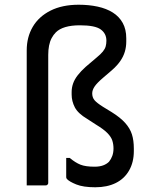

<svg xmlns="http://www.w3.org/2000/svg" viewBox="-20 -784 640 812"><path d="M93 -571Q93 -627 118.5 -670.5Q144 -714 193.5 -739Q243 -764 313 -764Q356 -764 393 -756Q430 -748 457 -731Q484 -714 499 -687Q514 -660 514 -622V-608Q514 -586 508 -565.5Q502 -545 488.5 -525.5Q475 -506 452 -486L417 -456Q390 -433 380 -418Q370 -403 370 -389Q370 -372 379.5 -360.5Q389 -349 416 -332L452 -310Q489 -287 509.5 -264Q530 -241 538 -215.5Q546 -190 546 -156V-145Q546 -98 526 -63Q506 -28 469.5 -10Q433 8 383 8Q332 8 302.5 -4Q273 -16 263 -27Q262 -29 261 -30.5Q260 -32 260 -34Q260 -55 260 -75Q260 -95 260 -116H275Q299 -96 320.5 -87.5Q342 -79 380 -79Q401 -79 416 -84.5Q431 -90 441 -100Q450 -111 455 -125Q460 -139 460 -156Q460 -174 455 -189.5Q450 -205 434.5 -221Q419 -237 386 -257L349 -281Q310 -304 296.5 -330Q283 -356 283 -384V-395Q283 -413 289 -430.5Q295 -448 308.5 -465.5Q322 -483 342 -501L389 -541Q406 -555 415 -566Q424 -577 427 -588Q430 -599 430 -612Q430 -642 406 -659.5Q382 -677 318 -677Q282 -677 256.5 -669.5Q231 -662 216 -647Q206 -637 198.5 -623Q191 -609 187.5 -591Q184 -573 184 -552Q184 -509 184 -464.5Q184 -420 184 -374Q184 -328 184 -281.5Q184 -235 184 -189.5Q184 -144 184 -99Q184 -54 184 -11Q184 -7 182.5 -5Q181 -3 179 -1.5Q177 0 173 0Q154 0 133.5 0Q113 0 93 0Q93 -17 93 -33.5Q93 -50 93 -66.5Q93 -83 93 -100Q93 -166 93 -223Q93 -280 93 -335Q93 -390 93 -447.5Q93 -505 93 -571Z"/></svg>

Font: RecMonoLinear Nerd Font Mono
Style: Regular
Weight: 400
Monospace: yes
Version: Version 1.085; ttfautohint (v1.8.4.7-5d5b);Nerd Fonts 3.2.1